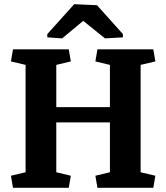

<svg xmlns="http://www.w3.org/2000/svg" viewBox="-20 -896 792 916"><path d="M248.5 -384.8H504.4V-586.4L435.1 -603L444.8 -660.6H711.4L721.2 -603L650.9 -586.4V-74.2L721.2 -57.6L711.4 0H444.8L435.1 -57.6L504.4 -74.2V-312H248.5V-74.2L317.9 -57.6L308.1 0H42L32.2 -57.6L102.1 -74.2V-586.4L32.2 -603L42 -660.6H308.1L317.9 -603L248.5 -586.4ZM566.4 -717.8 481 -712.9 377 -796.4 276.4 -712.9 205.6 -717.8V-733.4L334 -876L442.9 -871.1L566.4 -733.4Z"/></svg>

Font: NoticiaText-Bold
Style: Bold
Weight: 700
Designer: JM Sole
Foundry: JM Sole
Version: Version 1.003